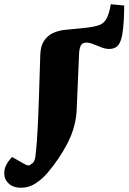

<svg xmlns="http://www.w3.org/2000/svg" viewBox="-94 -657 611 906"><path d="M314 -456Q294 -456 287 -441.5Q280 -427 279 -401L268 -142Q265 -61 226.5 15Q188 91 130 159Q106 187 74.5 208Q43 229 5 229Q-31 229 -52.5 209.5Q-74 190 -74 161Q-74 139 -63.5 119.5Q-53 100 -37 84L18 115Q43 131 53 117Q63 113 68.5 100Q74 87 76 54Q80 20 83.5 -47.5Q87 -115 90 -205Q93 -295 96 -396Q97 -439 113.5 -464Q130 -489 156 -501Q182 -513 212 -516Q272 -522 311 -526Q350 -530 375 -539Q397 -547 409 -569.5Q421 -592 429 -637L492 -631Q492 -596 490 -560.5Q488 -525 483 -494Q476 -456 461.5 -441Q447 -426 421 -426Q404 -426 384.5 -433.5Q365 -441 346.5 -448.5Q328 -456 314 -456Z"/></svg>

Font: Literata 36pt ExtraBold
Style: Italic
Weight: 800
Italic angle: -2°
Designer: Latin by Veronika Burian and Jose Scaglione. Greek by Irene Vlachou. Cyrillic by Vera Evstafieva
Foundry: TypeTogether
Version: Version 3.002